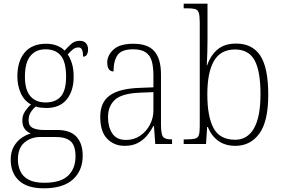

<svg xmlns="http://www.w3.org/2000/svg" viewBox="-20 -780 1529 1040"><path d="M217 240Q128 240 83 198.5Q38 157 38 85Q38 43 54.5 14Q71 -15 96 -32.5Q121 -50 147 -57Q128 -64 114.5 -81Q101 -98 101 -128Q101 -156 116.5 -178.5Q132 -201 148 -214Q111 -234 92.5 -275.5Q74 -317 74 -365Q74 -449 114 -496Q154 -543 230 -543Q263 -543 289 -532.5Q315 -522 330 -506Q344 -522 364 -540.5Q384 -559 411 -559Q435 -559 446 -545.5Q457 -532 457 -513Q457 -495 450.5 -484Q444 -473 430 -473Q430 -498 424.5 -510.5Q419 -523 405 -523Q388 -523 375.5 -513Q363 -503 347 -485Q360 -466 369.5 -436.5Q379 -407 379 -364Q379 -288 341.5 -241.5Q304 -195 230 -195Q219 -195 200.5 -197Q182 -199 174 -203Q158 -190 146.5 -172Q135 -154 135 -128Q135 -98 157.5 -87Q180 -76 216 -76H289Q361 -76 394.5 -39Q428 -2 428 63Q428 144 375 192Q322 240 217 240ZM227 -225Q281 -225 309.5 -257.5Q338 -290 338 -365Q338 -444 309.5 -478.5Q281 -513 226 -513Q175 -513 145 -477.5Q115 -442 115 -364Q115 -293 144.5 -259Q174 -225 227 -225ZM220 210Q309 210 349 171.5Q389 133 389 67Q389 9 363 -14.5Q337 -38 281 -38H199Q148 -38 112.5 -8Q77 22 77 84Q77 118 90 147Q103 176 134.5 193Q166 210 220 210Z M655 10Q598 10 560.5 -28.5Q523 -67 523 -147Q523 -226 574.5 -263Q626 -300 735 -304L811 -307V-371Q811 -416 802.5 -447.5Q794 -479 770 -496Q746 -513 701 -513Q639 -513 617 -482Q595 -451 595 -393Q561 -393 561 -442Q561 -480 594.5 -511.5Q628 -543 703 -543Q781 -543 816.5 -502Q852 -461 852 -377V-109Q852 -56 862 -40.5Q872 -25 908 -25H912V0H821L814 -97H810Q797 -71 777 -46.5Q757 -22 727.5 -6Q698 10 655 10ZM663 -22Q706 -22 739.5 -45Q773 -68 792 -104.5Q811 -141 811 -181V-281L738 -278Q640 -274 602.5 -239.5Q565 -205 565 -145Q565 -93 588 -57.5Q611 -22 663 -22Z M1255 10Q1200 10 1162.5 -17Q1125 -44 1106 -92H1102L1096 0H975V-25H989Q1020 -25 1036 -29Q1052 -33 1057 -48Q1062 -63 1062 -96V-659Q1062 -695 1056.5 -711Q1051 -727 1036.5 -731Q1022 -735 994 -735H975V-760H1104V-564Q1104 -536 1103 -496Q1102 -456 1100 -426H1102Q1121 -481 1159 -512.5Q1197 -544 1259 -544Q1347 -544 1390 -478.5Q1433 -413 1433 -267Q1433 -122 1384.5 -56Q1336 10 1255 10ZM1254 -23Q1320 -23 1355.5 -84.5Q1391 -146 1391 -270Q1391 -395 1359 -453.5Q1327 -512 1253 -512Q1175 -512 1139 -450Q1103 -388 1103 -269Q1103 -148 1137 -85.5Q1171 -23 1254 -23Z"/></svg>

Font: Noto Serif Tamil SemiCondensed ExtraLight
Style: Italic
Weight: 200
Width: 4
Italic angle: -12°
Designer: Indian Type Foundry, Tom Grace, and the Monotype Design Team
Foundry: Monotype Imaging Inc.
Version: Version 2.003; ttfautohint (v1.8.4.7-5d5b)